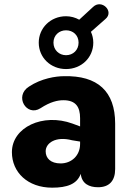

<svg xmlns="http://www.w3.org/2000/svg" viewBox="-20 -856 596 887"><path d="M221 11C289 11 336 -5 353 -53C358 -7 392 9 433 9C485 9 512 -21 512 -75V-285C512 -434 431 -508 275 -504C238 -504 171 -494 114 -456C44 -412 103 -315 167 -356C213 -386 247 -393 273 -393C331 -393 350 -361 350 -310V-272L315 -285C178 -335 35 -268 35 -153C35 -60 108 11 221 11ZM285 -537C356 -537 411 -590 411 -659C411 -677 407 -694 400 -709L467 -768C509 -803 450 -862 410 -824L346 -765C328 -775 307 -781 285 -781C214 -781 159 -727 159 -659C159 -590 214 -537 285 -537ZM285 -601C253 -601 227 -625 227 -659C227 -693 253 -716 285 -716C318 -716 343 -693 343 -659C343 -625 318 -601 285 -601ZM191 -157C191 -195 237 -228 313 -208L350 -202V-191C350 -137 310 -101 260 -101C214 -101 191 -125 191 -157Z"/></svg>

Font: SN Pro Heavy
Style: Regular
Weight: 800
Designer: Tobias Whetton
Foundry: Supernotes
Version: Version 1.001;Glyphs 3.2 (3249)